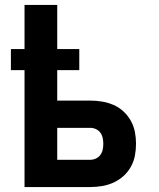

<svg xmlns="http://www.w3.org/2000/svg" viewBox="-20 -755 640 775"><path d="M79 0V-472H24V-557H79V-735H211V-557H300V-472H211V-349H344Q368 -349 392 -345Q416 -341 438 -331.5Q460 -322 478 -305.5Q496 -289 508 -267.5Q520 -246 524.5 -222.5Q529 -199 529 -175Q529 -150 524.5 -126.5Q520 -103 508 -81.5Q496 -60 478 -44Q460 -28 438 -18Q416 -8 392 -4Q368 0 344 0ZM344 -110Q356 -110 367 -115Q378 -120 385 -129.5Q392 -139 394.5 -151Q397 -163 397 -175Q397 -186 394.5 -198Q392 -210 385 -219.5Q378 -229 367 -234Q356 -239 344 -239H211V-110Z"/></svg>

Font: Iosevka Custom XBdEx
Style: Regular
Weight: 800
Width: 7
Monospace: yes
Designer: Belleve Invis
Foundry: Belleve Invis
Version: Version 11.2.4; ttfautohint (v1.8.4)